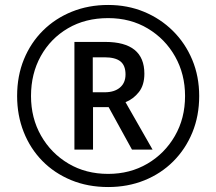

<svg xmlns="http://www.w3.org/2000/svg" viewBox="-20 -795 871 774"><path d="M416 -41Q334 -41 266.5 -69Q199 -97 150.5 -146.5Q102 -196 75.5 -263Q49 -330 49 -408Q49 -489 76.5 -556Q104 -623 153.5 -672Q203 -721 270 -748Q337 -775 416 -775Q494 -775 560.5 -747.5Q627 -720 677 -670.5Q727 -621 755 -554Q783 -487 783 -408Q783 -328 755.5 -261Q728 -194 678.5 -144.5Q629 -95 562 -68Q495 -41 416 -41ZM416 -94Q504 -94 574 -135Q644 -176 685 -247Q726 -318 726 -408Q726 -496 686 -567Q646 -638 576 -680Q506 -722 416 -722Q324 -722 254 -681Q184 -640 144.5 -569Q105 -498 105 -408Q105 -319 145.5 -248Q186 -177 256 -135.5Q326 -94 416 -94ZM280 -192V-626H404Q562 -626 562 -498Q562 -452 540 -424Q518 -396 486 -383L595 -192H512L418 -363H355V-192ZM402 -423Q441 -423 463.5 -442Q486 -461 486 -495Q486 -531 465.5 -547.5Q445 -564 401 -564H354V-423Z"/></svg>

Font: Noto Sans Tamil UI SemiCondensed
Style: Regular
Weight: 400
Width: 4
Designer: Jelle Bosma - Monotype Design Team
Foundry: Monotype Imaging Inc.
Version: Version 2.004; ttfautohint (v1.8.4.7-5d5b)